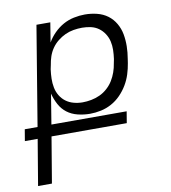

<svg xmlns="http://www.w3.org/2000/svg" viewBox="-108 -600 791 887"><g transform="rotate(-10 287.5 -156.5)"><path d="M-1 215 35 0H-25L-16 -54H44L121 -520H186L171 -428Q184 -451 204 -471Q224 -491 247.5 -504Q271 -517 297.5 -522.5Q324 -528 349 -528Q378 -528 406 -521Q434 -514 455.5 -498Q477 -482 491 -458Q505 -434 510 -406.5Q515 -379 514.5 -350Q514 -321 509 -292L506 -272Q502 -247 494 -221.5Q486 -196 472 -172.5Q458 -149 438.5 -129Q419 -109 395 -96Q371 -83 345 -77.5Q319 -72 294 -72Q265 -72 236.5 -79Q208 -86 186.5 -102.5Q165 -119 152 -143.5Q139 -168 132 -195L109 -54H462L453 0H100L64 215ZM269 -130Q289 -130 310 -134Q331 -138 350.5 -147Q370 -156 386.5 -171Q403 -186 414 -204Q425 -222 432 -242Q439 -262 442 -282L446 -302Q449 -323 449.5 -344Q450 -365 445.5 -384.5Q441 -404 430 -421Q419 -438 403 -449.5Q387 -461 367 -465.5Q347 -470 326 -470Q306 -470 285.5 -466.5Q265 -463 246.5 -454.5Q228 -446 211 -432.5Q194 -419 182 -401.5Q170 -384 163.5 -364.5Q157 -345 154 -325L150 -306Q147 -284 146.5 -262.5Q146 -241 150 -220.5Q154 -200 164.5 -182.5Q175 -165 191 -153Q207 -141 227.5 -135.5Q248 -130 269 -130Z"/></g></svg>

Font: Iosevka Light Extended Oblique
Style: Regular
Weight: 300
Width: 7
Italic angle: -9°
Monospace: yes
Designer: Belleve Invis
Foundry: Belleve Invis
Version: Version 32.5.0; ttfautohint (v1.8.4)